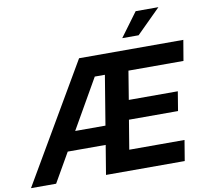

<svg xmlns="http://www.w3.org/2000/svg" viewBox="-136 -1059 1264 1168"><g transform="rotate(-10 496.5 -475.0)"><path d="M-38.1 0 387.2 -727.5H1031.2L1009.8 -601.1H669.9L641.1 -425.3H943.8L924.3 -306.6H621.1L591.3 -126.5H932.6L911.6 0H425.3L455.1 -180.2H220.7L117.2 0ZM287.1 -295.9H474.1L524.4 -601.1H461.9ZM667 -802.2 775.9 -949.7H916.5L768.1 -802.2Z"/></g></svg>

Font: Inter Display
Style: Bold Italic
Weight: 700
Italic angle: -9.39999°
Designer: Rasmus Andersson
Foundry: rsms
Version: Version 4.000;git-a52131595